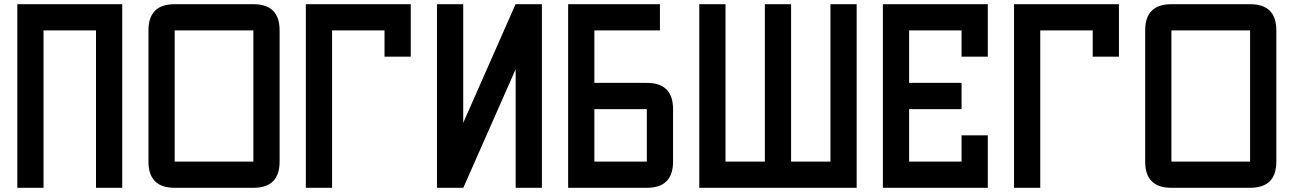

<svg xmlns="http://www.w3.org/2000/svg" viewBox="-20 -895 6165 915"><path d="M562.5 0H437.5V-750H187.5V0H62.5V-875H562.5Z M812.5 0Q687.5 0 687.5 -125V-750Q687.5 -875 812.5 -875H1187.5Q1312.5 -875 1312.5 -750V-125Q1312.5 0 1187.5 0ZM812.5 -125H1187.5V-750H812.5Z M1562.5 0H1437.5V-875H1937.5V-625H1812.5V-750H1562.5Z M2187.5 -309.6 2437 -875H2562.5V0H2437.5V-565.4L2188 0H2062.5V-875H2187.5Z M2687.5 0V-875H3125V-750H2812.5V-500H3062.5Q3187.5 -500 3187.5 -375V-125Q3187.5 0 3062.5 0ZM2812.5 -125H3062.5V-375H2812.5Z M3625 -875H3750V-125H3937.5V-875H4062.5V0H3312.5V-875H3437.5V-125H3625Z M4562.5 -500V-375H4312.5V-125H4562.5V-250H4687.5V0H4187.5V-875H4687.5V-625H4562.5V-750H4312.5V-500Z M4937.5 0H4812.5V-875H5312.5V-625H5187.5V-750H4937.5Z M5562.5 0Q5437.5 0 5437.5 -125V-750Q5437.5 -875 5562.5 -875H5937.5Q6062.5 -875 6062.5 -750V-125Q6062.5 0 5937.5 0ZM5562.5 -125H5937.5V-750H5562.5Z"/></svg>

Font: Oldtimer
Style: Regular
Weight: 400
Designer: GGBotNet
Foundry: GGBotNet
Version: 1.00